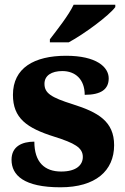

<svg xmlns="http://www.w3.org/2000/svg" viewBox="-20 -786 532 816"><path d="M192 -619V-606H272C339 -642 445 -721 470 -756V-766H293C272 -721 221 -657 192 -619ZM237 10C386 10 465 -60 465 -169C465 -270 397 -309 289 -343C197 -372 169 -390 169 -430C169 -465 199 -484 245 -484C300 -484 340 -449 340 -383C410 -383 442 -407 442 -453C442 -501 390 -549 261 -549C125 -549 35 -497 35 -383C35 -284 93 -242 211 -205C296 -178 332 -159 332 -119C332 -86 306 -57 240 -57C170 -57 126 -96 126 -184C74 -184 29 -164 29 -107C29 -41 82 10 237 10Z"/></svg>

Font: Noto Serif Gurmukhi ExtraBold
Style: Regular
Weight: 800
Designer: Vaibhav Singh and the Monotype Design Team
Foundry: Monotype Imaging Inc.
Version: Version 2.004